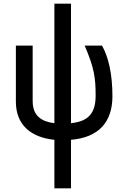

<svg xmlns="http://www.w3.org/2000/svg" viewBox="-20 -754 703 1052"><path d="M278 278H369V12C523 -1 596 -87 596 -227C596 -349 574 -442 539 -504H444C496 -383 504 -327 504 -231C504 -135 466 -89 369 -79V-734H278V-79C207 -88 159 -119 159 -201V-504H67V-197C67 -70 149 -1 278 12Z"/></svg>

Font: Hibana 45 SubMedium
Style: Regular
Weight: 500
Width: 6
Designer: pygmalion
Foundry: ybstudio
Version: Version 2021.007;FEAKit 1.0